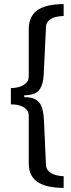

<svg xmlns="http://www.w3.org/2000/svg" viewBox="-20 -756 348 935"><path d="M290 159Q253 159 222 153Q191 147 168 133.5Q145 120 132.5 97Q120 74 120 39V-192Q120 -212 107 -224.5Q94 -237 74.5 -242.5Q55 -248 33 -248V-327Q54 -327 74 -333Q94 -339 107 -351.5Q120 -364 120 -384V-615Q120 -650 133 -673.5Q146 -697 168.5 -710.5Q191 -724 222 -730Q253 -736 290 -736V-678Q274 -678 254.5 -674Q235 -670 220 -658Q205 -646 204 -625L193 -395Q191 -346 172 -319Q153 -292 98 -292V-283Q137 -283 157 -269.5Q177 -256 184.5 -231.5Q192 -207 194 -171L204 48Q205 68 219.5 80Q234 92 253.5 97Q273 102 290 102Z"/></svg>

Font: Archivo Expanded
Style: Regular
Weight: 400
Width: 7
Designer: Hector Gatti
Foundry: Omnibus-Type
Version: Version 2.001